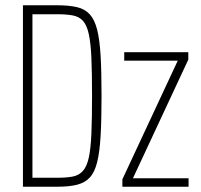

<svg xmlns="http://www.w3.org/2000/svg" viewBox="-20 -708 761 728"><path d="M67 0V-688H197Q241 -688 271.5 -681Q302 -674 320.5 -653.5Q339 -633 348.5 -595Q358 -557 361.5 -496Q365 -435 365 -344Q365 -254 361.5 -193Q358 -132 348.5 -93.5Q339 -55 320.5 -35Q302 -15 272 -7.5Q242 0 197 0ZM103 -34H197Q232 -34 255.5 -38.5Q279 -43 294 -59.5Q309 -76 316.5 -109.5Q324 -143 326.5 -200Q329 -257 329 -344Q329 -432 326.5 -489Q324 -546 316.5 -579.5Q309 -613 294.5 -629Q280 -645 256 -649.5Q232 -654 197 -654H103ZM444 0V-28L654 -478H451V-510H694V-482L484 -32H695V0Z"/></svg>

Font: Saira ExtraCondensed Thin
Style: Regular
Weight: 250
Width: 2
Designer: Hector Gatti with collaboration of the Omnibus-Type team
Foundry: Omnibus-Type
Version: Version 1.101